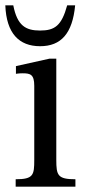

<svg xmlns="http://www.w3.org/2000/svg" viewBox="-27 -703 332 723"><path d="M226 -683C205 -606 179 -588 124 -588C70 -588 38 -606 23 -683H-7C-3 -577 45 -529 124 -529C203 -529 246 -577 256 -683ZM257 -28C190 -28 185 -43 185 -101V-482H159L33 -454V-425C33 -425 44 -427 58 -427C87 -427 102 -423 102 -380V-101C102 -44 99 -28 32 -28V0H257Z"/></svg>

Font: STIX Two Math
Style: Regular
Weight: 400
Designer: Ross Mills, John Hudson & Paul Hanslow, Tiro Typeworks Ltd; with portions MicroPress Inc., with additions and correction
Foundry: Tiro Typeworks Ltd
Version: Version 2.02 b142